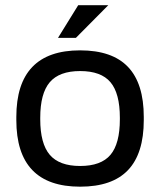

<svg xmlns="http://www.w3.org/2000/svg" viewBox="-20 -700 608 729"><path d="M42 -255.9Q42 -508.8 284.2 -508.8Q406.2 -508.8 466.1 -445.8Q525.9 -382.8 525.9 -255.9V-244.1Q525.9 -117.2 466.1 -54.2Q406.2 8.8 284.2 8.8Q42 8.8 42 -244.1ZM132.8 -247.1Q132.8 -154.8 168.9 -112.3Q205.1 -69.8 284.2 -69.8Q363.8 -69.8 399.4 -112.1Q435.1 -154.3 435.1 -247.1V-252.9Q435.1 -345.7 399.4 -387.9Q363.8 -430.2 284.2 -430.2Q205.1 -430.2 168.9 -387.7Q132.8 -345.2 132.8 -252.9ZM200.2 -556.2 276.9 -680.2H391.1L268.1 -556.2Z"/></svg>

Font: LT Wave Text
Style: Regular
Weight: 400
Designer: Daniel Lyons
Version: Version 2.5 (Glyphs App)